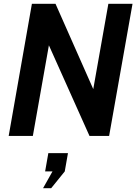

<svg xmlns="http://www.w3.org/2000/svg" viewBox="-20 -720 728 1017"><path d="M149 -700H274L474 -248L554 -700H682L558 0H454L239 -480L154 0H26ZM208 277 258 188H219L236 91H340L323 188L251 277Z"/></svg>

Font: Cabin
Style: Bold Italic
Weight: 700
Italic angle: -7°
Designer: Pablo Impallari
Foundry: Pablo Impallari. http://www.impallari.com Igino Marini. http://www.ikern.com
Version: Version 2.200